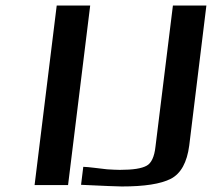

<svg xmlns="http://www.w3.org/2000/svg" viewBox="-20 -669 791 694"><path d="M226 0 306 -649H185L105 0ZM664 -143 726 -649H605L542 -139C538 -102 527 -79 510 -70C492 -60 461 -55 413 -55C400 -55 385 -56 367 -57C346 -59 298 -66 281 -66L273 -1C358 3 406 5 420 5C502 5 561 -4 598 -23C634 -42 656 -82 664 -143Z"/></svg>

Font: Gamestation Extended
Style: Italic
Weight: 400
Width: 7
Designer: Jonas Hecksher
Foundry: Jonas Hecksher, Playtypeª, e-types AS
Version: Version 1.003